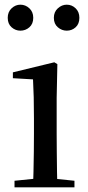

<svg xmlns="http://www.w3.org/2000/svg" viewBox="-20 -800 377 820"><path d="M67 -669Q46 -669 29.5 -683.5Q13 -698 13 -724Q13 -749 29.5 -764.5Q46 -780 67 -780Q89 -780 105.5 -764.5Q122 -749 122 -724Q122 -698 105.5 -683.5Q89 -669 67 -669ZM265 -669Q244 -669 227 -683.5Q210 -698 210 -724Q210 -749 227 -764.5Q244 -780 265 -780Q287 -780 303 -764.5Q319 -749 319 -724Q319 -698 303 -683.5Q287 -669 265 -669ZM42 0V-28L151 -39H191L298 -28V0ZM121 0Q122 -25 123 -66Q124 -107 124.5 -152Q125 -197 125 -230V-294Q125 -345 124 -384.5Q123 -424 121 -461L35 -466V-491L212 -534L225 -526L222 -382V-230Q222 -197 222.5 -152Q223 -107 223.5 -66Q224 -25 225 0Z"/></svg>

Font: Noto Serif JP ExtraLight Medium
Style: Regular
Weight: 500
Version: Version 2.003-H1;hotconv 1.1.1;makeotfexe 2.6.0